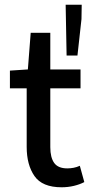

<svg xmlns="http://www.w3.org/2000/svg" viewBox="-20 -783 390 813"><path d="M241 10Q159 10 126 -37.5Q93 -85 93 -161V-409H22V-484L98 -489L110 -644H193V-489H321V-409H193V-160Q193 -116 209.5 -93Q226 -70 265 -70Q278 -70 291.5 -72.5Q305 -75 318 -81L337 -12Q318 -2 293 4Q268 10 241 10ZM262 -548 258 -763H326L325 -702L308 -548Z"/></svg>

Font: Source Sans 3 ExtraLight Medium
Style: Regular
Weight: 500
Version: Version 3.052;hotconv 1.1.0;makeotfexe 2.6.0